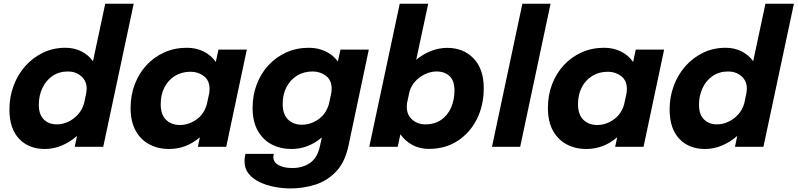

<svg xmlns="http://www.w3.org/2000/svg" viewBox="-20 -802 4358 1049"><path d="M225 12Q137 12 84.2 -43.8Q31.5 -99.5 31.5 -204Q31.5 -272.5 54.2 -333.5Q77 -394.5 118.2 -441Q159.5 -487.5 215.2 -514.2Q271 -541 337.5 -541Q385.5 -541 424.5 -521.5Q463.5 -502 488 -467.5L555 -781.5H710.5L544 0H388.5L401 -59.5Q363 -26 317.8 -7Q272.5 12 225 12ZM192 -229.5Q192 -176.5 219.2 -149.5Q246.5 -122.5 290.5 -122.5Q321.5 -122.5 352 -136.5Q382.5 -150.5 406 -176.5Q429.5 -202.5 439.5 -238L451.5 -295.5Q453.5 -308.5 453.5 -317Q453.5 -361 423.2 -386.2Q393 -411.5 352 -411.5Q302.5 -411.5 266.8 -387Q231 -362.5 211.5 -321Q192 -279.5 192 -229.5Z M903.5 12Q843.5 12 796 -13.2Q748.5 -38.5 721 -88.2Q693.5 -138 693.5 -212.5Q693.5 -281.5 716.2 -341.2Q739 -401 780.2 -445.8Q821.5 -490.5 877.8 -515.8Q934 -541 1001 -541Q1051 -541 1092.2 -520.8Q1133.5 -500.5 1159 -463.5L1173.5 -531H1328.5L1216 0H1061L1072 -52Q997.5 12 903.5 12ZM858 -233.5Q858 -175.5 887.5 -147.2Q917 -119 962.5 -119Q1009.5 -119 1051.8 -148Q1094 -177 1110 -232L1123.5 -294.5Q1125 -306.5 1125 -315.5Q1125 -362.5 1093.8 -386.2Q1062.5 -410 1021.5 -410Q972.5 -410 935.8 -387.2Q899 -364.5 878.5 -324.8Q858 -285 858 -233.5Z M1572 12Q1512 12 1464 -13.2Q1416 -38.5 1388 -88.5Q1360 -138.5 1360 -213Q1360 -281.5 1382.8 -341.2Q1405.5 -401 1447 -445.8Q1488.5 -490.5 1544.5 -515.8Q1600.5 -541 1667.5 -541Q1716.5 -541 1758.2 -521.5Q1800 -502 1826 -466L1840 -531H1995L1884 -6Q1865 83.5 1817 134.5Q1769 185.5 1703.5 206.5Q1638 227.5 1567 227.5Q1523.5 227.5 1479.5 219Q1435.5 210.5 1398.2 192.8Q1361 175 1338.5 147Q1316 119 1316 79.5Q1316 67.5 1317.5 57.8Q1319 48 1321 38.5H1476Q1475 43 1474.2 47.2Q1473.5 51.5 1473.5 56Q1473.5 84 1501.8 100Q1530 116 1577.5 116Q1634.5 116 1674.8 87.5Q1715 59 1728.5 -6L1738.5 -51.5Q1664.5 12 1572 12ZM1524.5 -234.5Q1524.5 -176.5 1554.2 -148.5Q1584 -120.5 1629 -120.5Q1676 -120.5 1718.2 -149.2Q1760.5 -178 1777 -233L1790.5 -296.5Q1792 -308 1792 -317Q1792 -364 1760.8 -387.8Q1729.5 -411.5 1688.5 -411.5Q1639.5 -411.5 1602.8 -388.8Q1566 -366 1545.2 -326Q1524.5 -286 1524.5 -234.5Z M1997.5 0 2164 -781.5H2319.5L2254 -475.5Q2290.5 -506 2334 -523.2Q2377.5 -540.5 2423.5 -540.5Q2511.5 -540.5 2567.2 -483Q2623 -425.5 2623 -320Q2623 -226.5 2585.5 -151.5Q2548 -76.5 2480.5 -32.5Q2413 11.5 2323 11.5Q2273.5 11.5 2233.2 -10Q2193 -31.5 2167.5 -68.5L2153 0ZM2202.5 -218.5Q2202.5 -174.5 2232.2 -148.5Q2262 -122.5 2303.5 -122.5Q2355 -122.5 2390.8 -147.5Q2426.5 -172.5 2444.8 -214.8Q2463 -257 2463 -307.5Q2463 -361 2436.2 -386.2Q2409.5 -411.5 2364.5 -411.5Q2335 -411.5 2304.8 -398Q2274.5 -384.5 2250.8 -359.8Q2227 -335 2217 -300.5L2204 -239Q2202.5 -227.5 2202.5 -218.5Z M2988 -781.5 2822 0H2668L2834 -781.5Z M3183.5 12Q3123.5 12 3076 -13.2Q3028.5 -38.5 3001 -88.2Q2973.5 -138 2973.5 -212.5Q2973.5 -281.5 2996.2 -341.2Q3019 -401 3060.2 -445.8Q3101.5 -490.5 3157.8 -515.8Q3214 -541 3281 -541Q3331 -541 3372.2 -520.8Q3413.5 -500.5 3439 -463.5L3453.5 -531H3608.5L3496 0H3341L3352 -52Q3277.5 12 3183.5 12ZM3138 -233.5Q3138 -175.5 3167.5 -147.2Q3197 -119 3242.5 -119Q3289.5 -119 3331.8 -148Q3374 -177 3390 -232L3403.5 -294.5Q3405 -306.5 3405 -315.5Q3405 -362.5 3373.8 -386.2Q3342.5 -410 3301.5 -410Q3252.5 -410 3215.8 -387.2Q3179 -364.5 3158.5 -324.8Q3138 -285 3138 -233.5Z M3832 12Q3744 12 3691.2 -43.8Q3638.5 -99.5 3638.5 -204Q3638.5 -272.5 3661.2 -333.5Q3684 -394.5 3725.2 -441Q3766.5 -487.5 3822.2 -514.2Q3878 -541 3944.5 -541Q3992.5 -541 4031.5 -521.5Q4070.5 -502 4095 -467.5L4162 -781.5H4317.5L4151 0H3995.5L4008 -59.5Q3970 -26 3924.8 -7Q3879.5 12 3832 12ZM3799 -229.5Q3799 -176.5 3826.2 -149.5Q3853.5 -122.5 3897.5 -122.5Q3928.5 -122.5 3959 -136.5Q3989.5 -150.5 4013 -176.5Q4036.5 -202.5 4046.5 -238L4058.5 -295.5Q4060.5 -308.5 4060.5 -317Q4060.5 -361 4030.2 -386.2Q4000 -411.5 3959 -411.5Q3909.5 -411.5 3873.8 -387Q3838 -362.5 3818.5 -321Q3799 -279.5 3799 -229.5Z"/></svg>

Font: Epilogue
Style: Bold Italic
Weight: 700
Italic angle: -12°
Designer: Tyler Finck
Foundry: Etcetera Type Co
Version: Version 2.111; ttfautohint (v1.8.3)